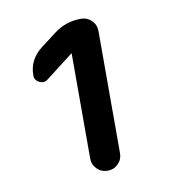

<svg xmlns="http://www.w3.org/2000/svg" viewBox="-58 -783 502 545"><g transform="rotate(-10 192.5 -511.0)"><path d="M86 -576Q75 -568 62 -574.5Q49 -581 49 -595Q49 -640 86 -669L132 -704Q166 -730 210 -730Q228 -730 240.5 -717.5Q253 -705 253 -687V-335Q253 -317 240.5 -304.5Q228 -292 210 -292Q192 -292 179.5 -304.5Q167 -317 167 -335V-637L166 -638L165 -637Z"/></g></svg>

Font: Rounded Mplus 1c Medium
Style: Regular
Weight: 500
Version: Version 1.059.20150529